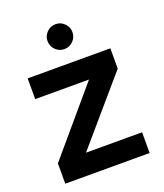

<svg xmlns="http://www.w3.org/2000/svg" viewBox="-129 -775 738 862"><g transform="rotate(-20 240.0 -344.0)"><path d="M34 0V-97L294 -403H37V-502H432V-405L169 -99H437V0ZM238 -569Q213 -569 195.5 -586.5Q178 -604 178 -629Q178 -653 195.5 -670.5Q213 -688 238 -688Q262 -688 279.5 -670.5Q297 -653 297 -629Q297 -604 279.5 -586.5Q262 -569 238 -569Z"/></g></svg>

Font: DM Sans 16pt SemiBold
Style: Regular
Weight: 600
Version: Version 4.004;gftools[0.9.30]